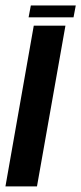

<svg xmlns="http://www.w3.org/2000/svg" viewBox="-58 -668 292 688"><path d="M-38.5 0 63 -576H176.5L74.5 0ZM44.5 -606 52.5 -648.5H213.5L205.5 -606Z"/></svg>

Font: Anybody UltraCondensed SemiBold
Style: Italic
Weight: 600
Width: 1
Italic angle: -10°
Designer: Tyler Finck
Foundry: Etcetera Type Company
Version: Version 1.010; ttfautohint (v1.8.3) -l 8 -r 50 -G 200 -x 14 